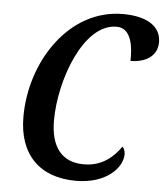

<svg xmlns="http://www.w3.org/2000/svg" viewBox="-53 -773 718 830"><g transform="rotate(5 306.5 -358.0)"><path d="M307 10C437 10 507 -63 507 -123C507 -137 501 -149 495 -155C464 -110 415 -64 335 -64C239 -64 190 -127 190 -242C190 -415 280 -669 425 -669C491 -669 499 -583 497 -527C564 -527 613 -559 613 -618C613 -683 558 -726 447 -726C215 -726 57 -488 57 -246C57 -83 149 10 307 10Z"/></g></svg>

Font: Noto Serif Condensed SemiBold
Style: Italic
Weight: 600
Width: 3
Italic angle: -12°
Designer: Monotype Design Team
Foundry: Monotype Imaging Inc.
Version: Version 2.014